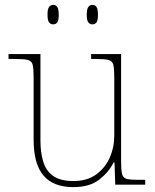

<svg xmlns="http://www.w3.org/2000/svg" viewBox="-20 -758 637 788"><path d="M281 10Q199 10 158.5 -37.5Q118 -85 118 -184V-442Q118 -477 114 -492.5Q110 -508 94 -512Q78 -516 41 -516H15V-536H146V-181Q146 -134 157 -96Q168 -58 197.5 -36.5Q227 -15 281 -15Q337 -15 374 -41.5Q411 -68 430 -110.5Q449 -153 449 -202V-442Q449 -477 445 -492.5Q441 -508 425 -512Q409 -516 372 -516H354V-536H477V-94Q477 -60 481 -44Q485 -28 499.5 -24Q514 -20 544 -20H576V0H453L450 -91H446Q427 -52 387.5 -21Q348 10 281 10ZM359 -658Q349 -658 342.5 -666Q336 -674 336 -698Q336 -721 342.5 -729.5Q349 -738 359 -738Q370 -738 376 -729.5Q382 -721 382 -698Q382 -674 376 -666Q370 -658 359 -658ZM198 -658Q188 -658 181.5 -666Q175 -674 175 -698Q175 -721 181.5 -729.5Q188 -738 198 -738Q209 -738 215 -729.5Q221 -721 221 -698Q221 -674 215 -666Q209 -658 198 -658Z"/></svg>

Font: Noto Serif Hebrew Thin
Style: Regular
Weight: 250
Version: Version 2.003